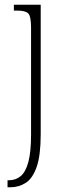

<svg xmlns="http://www.w3.org/2000/svg" viewBox="-20 -556 282 816"><path d="M12 240V210H18Q47 210 68 192.5Q89 175 100.5 132.5Q112 90 112 15V-438Q112 -487 100 -499Q88 -511 53 -511H39V-536H153V14Q153 104 136 153Q119 202 89.5 221Q60 240 23 240Z"/></svg>

Font: Noto Serif Myanmar Condensed ExtraLight
Style: Regular
Weight: 200
Width: 3
Designer: Ben Mitchell and the Monotype Design Team
Foundry: Monotype Imaging Inc.
Version: Version 2.106; ttfautohint (v1.8.4.7-5d5b)